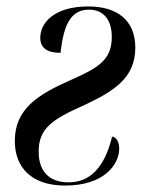

<svg xmlns="http://www.w3.org/2000/svg" viewBox="-20 -566 461 596"><path d="M182 10C302 10 350 -54 350 -105C350 -124 342 -140 328 -142C305 -47 260 0 193 0C130 0 100 -37 100 -95C100 -169 144 -196 240 -239C334 -283 400 -324 400 -418C400 -503 344 -546 254 -546C148 -546 105 -495 105 -449C105 -418 125 -402 168 -402C178 -498 205 -536 256 -536C302 -536 327 -504 327 -451C327 -381 286 -356 205 -320C95 -272 26 -227 26 -128C26 -47 77 10 182 10Z"/></svg>

Font: Noto Serif Display Condensed Medium
Style: Italic
Weight: 500
Width: 3
Italic angle: -12°
Designer: Monotype Design Team
Foundry: Monotype Imaging Inc.
Version: Version 2.009